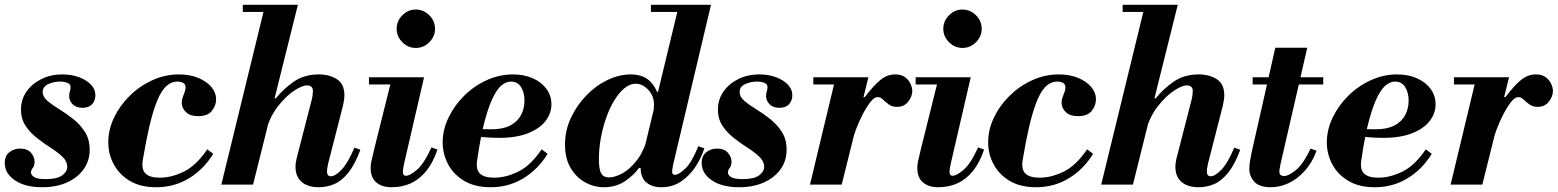

<svg xmlns="http://www.w3.org/2000/svg" viewBox="-20 -774 6531 805"><path d="M157 11Q85 11 42.5 -18Q0 -47 0 -90Q0 -121 19.5 -136Q39 -151 64 -151Q95 -151 110 -133.5Q125 -116 125 -96Q125 -79 117.5 -70Q110 -61 110 -50Q110 -40 123.5 -31.5Q137 -23 172 -23Q220 -23 241 -39Q262 -55 262 -75Q262 -97 242.5 -116Q223 -135 194 -153.5Q165 -172 136 -194.5Q107 -217 87.5 -246Q68 -275 68 -315Q68 -356 90.5 -389Q113 -422 152.5 -442Q192 -462 242 -462Q280 -462 311 -450.5Q342 -439 361 -419.5Q380 -400 380 -374Q380 -353 366.5 -337.5Q353 -322 326 -322Q299 -322 284.5 -337Q270 -352 270 -371Q270 -382 273 -391.5Q276 -401 276 -408Q276 -422 262 -427Q248 -432 231 -432Q206 -432 182.5 -421.5Q159 -411 159 -388Q159 -368 179 -351Q199 -334 228.5 -316Q258 -298 287 -275Q316 -252 336 -221Q356 -190 356 -146Q356 -99 330 -63.5Q304 -28 259.5 -8.5Q215 11 157 11Z M635 11Q569 11 524.5 -15.5Q480 -42 457 -85Q434 -128 434 -177Q434 -230 458 -280.5Q482 -331 523.5 -372Q565 -413 618.5 -437.5Q672 -462 730 -462Q776 -462 811 -447.5Q846 -433 866 -409.5Q886 -386 886 -357Q886 -332 868.5 -309.5Q851 -287 811 -287Q777 -287 759.5 -304Q742 -321 742 -343Q742 -355 746 -366Q750 -377 754 -387.5Q758 -398 758 -407Q758 -421 748 -426.5Q738 -432 724 -432Q708 -432 692.5 -424Q677 -416 662.5 -396Q648 -376 634 -339Q620 -302 606.5 -245Q593 -188 579 -105Q572 -64 590 -46.5Q608 -29 650 -29Q699 -29 751 -54.5Q803 -80 849 -148L874 -129Q834 -64 772.5 -26.5Q711 11 635 11Z M908 0 1092 -754H1229L1041 0ZM1317 11Q1271 11 1245 -11Q1219 -33 1219 -75Q1219 -85 1220.5 -92.5Q1222 -100 1223 -107L1287 -356Q1289 -363 1290.5 -374.5Q1292 -386 1292 -393Q1292 -404 1285.5 -410Q1279 -416 1268 -416Q1246 -416 1212 -393Q1178 -370 1145.5 -328.5Q1113 -287 1097 -231L1130 -362H1137Q1167 -400 1211 -431Q1255 -462 1317 -462Q1361 -462 1392.5 -442Q1424 -422 1424 -375Q1424 -357 1418 -331L1356 -89Q1353 -76 1352 -68Q1351 -60 1351 -55Q1351 -35 1367 -35Q1386 -35 1412.5 -63Q1439 -91 1466 -155L1491 -146Q1468 -84 1440 -49.5Q1412 -15 1381 -2Q1350 11 1317 11ZM998 -724V-754H1217V-724Z M1723 -573Q1691 -573 1667 -597Q1643 -621 1643 -653Q1643 -686 1667 -710Q1691 -734 1723 -734Q1756 -734 1780 -710Q1804 -686 1804 -653Q1804 -621 1780 -597Q1756 -573 1723 -573ZM1621 11Q1582 11 1558 -9Q1534 -29 1534 -70Q1534 -82 1537 -97.5Q1540 -113 1550 -153L1624 -450H1758L1674 -87Q1671 -73 1670 -65Q1669 -57 1669 -54Q1669 -37 1682 -37Q1699 -37 1728.5 -62.5Q1758 -88 1789 -156L1814 -147Q1796 -93 1768 -58Q1740 -23 1703.5 -6Q1667 11 1621 11ZM1527 -420V-450H1701V-420Z M2037 11Q1971 11 1926.5 -15.5Q1882 -42 1859 -85Q1836 -128 1836 -177Q1836 -230 1860.5 -281Q1885 -332 1926.5 -373Q1968 -414 2021 -438Q2074 -462 2131 -462Q2177 -462 2213.5 -446Q2250 -430 2271 -401.5Q2292 -373 2292 -337Q2292 -299 2267.5 -267Q2243 -235 2194 -215.5Q2145 -196 2073 -196Q2048 -196 2019 -198Q1990 -200 1967.5 -203Q1945 -206 1939 -207L1944 -242Q1961 -235 1982 -233.5Q2003 -232 2042 -232Q2089 -232 2119.5 -248Q2150 -264 2164.5 -291.5Q2179 -319 2179 -352Q2179 -386 2164.5 -409Q2150 -432 2122 -432Q2105 -432 2087 -419.5Q2069 -407 2050.5 -372.5Q2032 -338 2014 -273.5Q1996 -209 1981 -105Q1974 -64 1992 -46.5Q2010 -29 2052 -29Q2101 -29 2153 -54.5Q2205 -80 2251 -148L2276 -129Q2236 -64 2174.5 -26.5Q2113 11 2037 11Z M2753 11Q2714 11 2690 -9Q2666 -29 2666 -70Q2666 -82 2669 -97.5Q2672 -113 2682 -153L2827 -754H2961L2803 -87Q2800 -74 2799 -65.5Q2798 -57 2798 -54Q2798 -41 2810 -41Q2825 -41 2852.5 -66.5Q2880 -92 2908 -161L2933 -152Q2920 -111 2895 -73.5Q2870 -36 2834.5 -12.5Q2799 11 2753 11ZM2512 11Q2470 11 2432.5 -10Q2395 -31 2372 -70.5Q2349 -110 2349 -168Q2349 -227 2373.5 -279.5Q2398 -332 2438 -373.5Q2478 -415 2527 -438.5Q2576 -462 2625 -462Q2665 -462 2691.5 -444.5Q2718 -427 2735 -389H2742L2719 -298Q2720 -309 2721 -317Q2722 -325 2722 -334Q2722 -372 2698 -397.5Q2674 -423 2645 -423Q2621 -423 2598 -404Q2575 -385 2555.5 -353Q2536 -321 2521.5 -280Q2507 -239 2499 -194.5Q2491 -150 2491 -107Q2491 -63 2501 -46.5Q2511 -30 2533 -30Q2557 -30 2589 -47Q2621 -64 2651 -103Q2681 -142 2698 -208L2666 -70H2659Q2640 -42 2602 -15.5Q2564 11 2512 11ZM2709 -724V-754H2904V-724Z M3079 11Q3007 11 2964.5 -18Q2922 -47 2922 -90Q2922 -121 2941.5 -136Q2961 -151 2986 -151Q3017 -151 3032 -133.5Q3047 -116 3047 -96Q3047 -79 3039.5 -70Q3032 -61 3032 -50Q3032 -40 3045.5 -31.5Q3059 -23 3094 -23Q3142 -23 3163 -39Q3184 -55 3184 -75Q3184 -97 3164.5 -116Q3145 -135 3116 -153.5Q3087 -172 3058 -194.5Q3029 -217 3009.5 -246Q2990 -275 2990 -315Q2990 -356 3012.5 -389Q3035 -422 3074.5 -442Q3114 -462 3164 -462Q3202 -462 3233 -450.5Q3264 -439 3283 -419.5Q3302 -400 3302 -374Q3302 -353 3288.5 -337.5Q3275 -322 3248 -322Q3221 -322 3206.5 -337Q3192 -352 3192 -371Q3192 -382 3195 -391.5Q3198 -401 3198 -408Q3198 -422 3184 -427Q3170 -432 3153 -432Q3128 -432 3104.5 -421.5Q3081 -411 3081 -388Q3081 -368 3101 -351Q3121 -334 3150.5 -316Q3180 -298 3209 -275Q3238 -252 3258 -221Q3278 -190 3278 -146Q3278 -99 3252 -63.5Q3226 -28 3181.5 -8.5Q3137 11 3079 11Z M3376 0 3484 -450H3621L3509 0ZM3390 -420V-450H3609V-420ZM3551 -174 3598 -367H3606Q3643 -416 3671.5 -439Q3700 -462 3733 -462Q3759 -462 3774.5 -450.5Q3790 -439 3797.5 -422.5Q3805 -406 3805 -392Q3805 -370 3788 -348Q3771 -326 3741 -326Q3720 -326 3706 -336.5Q3692 -347 3681.5 -357Q3671 -367 3660 -367Q3646 -367 3630 -347Q3614 -327 3598 -296.5Q3582 -266 3569.5 -233Q3557 -200 3551 -174Z M4015 -573Q3983 -573 3959 -597Q3935 -621 3935 -653Q3935 -686 3959 -710Q3983 -734 4015 -734Q4048 -734 4072 -710Q4096 -686 4096 -653Q4096 -621 4072 -597Q4048 -573 4015 -573ZM3913 11Q3874 11 3850 -9Q3826 -29 3826 -70Q3826 -82 3829 -97.5Q3832 -113 3842 -153L3916 -450H4050L3966 -87Q3963 -73 3962 -65Q3961 -57 3961 -54Q3961 -37 3974 -37Q3991 -37 4020.5 -62.5Q4050 -88 4081 -156L4106 -147Q4088 -93 4060 -58Q4032 -23 3995.5 -6Q3959 11 3913 11ZM3819 -420V-450H3993V-420Z M4324 11Q4258 11 4213.5 -15.5Q4169 -42 4146 -85Q4123 -128 4123 -177Q4123 -230 4147 -280.5Q4171 -331 4212.5 -372Q4254 -413 4307.5 -437.5Q4361 -462 4419 -462Q4465 -462 4500 -447.5Q4535 -433 4555 -409.5Q4575 -386 4575 -357Q4575 -332 4557.5 -309.5Q4540 -287 4500 -287Q4466 -287 4448.5 -304Q4431 -321 4431 -343Q4431 -355 4435 -366Q4439 -377 4443 -387.5Q4447 -398 4447 -407Q4447 -421 4437 -426.5Q4427 -432 4413 -432Q4397 -432 4381.5 -424Q4366 -416 4351.5 -396Q4337 -376 4323 -339Q4309 -302 4295.5 -245Q4282 -188 4268 -105Q4261 -64 4279 -46.5Q4297 -29 4339 -29Q4388 -29 4440 -54.5Q4492 -80 4538 -148L4563 -129Q4523 -64 4461.5 -26.5Q4400 11 4324 11Z M4597 0 4781 -754H4918L4730 0ZM5006 11Q4960 11 4934 -11Q4908 -33 4908 -75Q4908 -85 4909.5 -92.5Q4911 -100 4912 -107L4976 -356Q4978 -363 4979.5 -374.5Q4981 -386 4981 -393Q4981 -404 4974.5 -410Q4968 -416 4957 -416Q4935 -416 4901 -393Q4867 -370 4834.5 -328.5Q4802 -287 4786 -231L4819 -362H4826Q4856 -400 4900 -431Q4944 -462 5006 -462Q5050 -462 5081.5 -442Q5113 -422 5113 -375Q5113 -357 5107 -331L5045 -89Q5042 -76 5041 -68Q5040 -60 5040 -55Q5040 -35 5056 -35Q5075 -35 5101.5 -63Q5128 -91 5155 -155L5180 -146Q5157 -84 5129 -49.5Q5101 -15 5070 -2Q5039 11 5006 11ZM4687 -724V-754H4906V-724Z M5308 11Q5259 11 5238.5 -12.5Q5218 -36 5218 -66Q5218 -80 5221 -99.5Q5224 -119 5227 -132L5327 -574H5461L5349 -87Q5346 -74 5345 -66Q5344 -58 5344 -55Q5344 -36 5364 -36Q5383 -36 5413.5 -61Q5444 -86 5475 -151L5500 -142Q5481 -91 5450 -57Q5419 -23 5382.5 -6Q5346 11 5308 11ZM5232 -420V-450H5528V-420Z M5744 11Q5678 11 5633.5 -15.5Q5589 -42 5566 -85Q5543 -128 5543 -177Q5543 -230 5567.5 -281Q5592 -332 5633.5 -373Q5675 -414 5728 -438Q5781 -462 5838 -462Q5884 -462 5920.5 -446Q5957 -430 5978 -401.5Q5999 -373 5999 -337Q5999 -299 5974.5 -267Q5950 -235 5901 -215.5Q5852 -196 5780 -196Q5755 -196 5726 -198Q5697 -200 5674.5 -203Q5652 -206 5646 -207L5651 -242Q5668 -235 5689 -233.5Q5710 -232 5749 -232Q5796 -232 5826.5 -248Q5857 -264 5871.5 -291.5Q5886 -319 5886 -352Q5886 -386 5871.5 -409Q5857 -432 5829 -432Q5812 -432 5794 -419.5Q5776 -407 5757.5 -372.5Q5739 -338 5721 -273.5Q5703 -209 5688 -105Q5681 -64 5699 -46.5Q5717 -29 5759 -29Q5808 -29 5860 -54.5Q5912 -80 5958 -148L5983 -129Q5943 -64 5881.5 -26.5Q5820 11 5744 11Z M6062 0 6170 -450H6307L6195 0ZM6076 -420V-450H6295V-420ZM6237 -174 6284 -367H6292Q6329 -416 6357.5 -439Q6386 -462 6419 -462Q6445 -462 6460.5 -450.5Q6476 -439 6483.5 -422.5Q6491 -406 6491 -392Q6491 -370 6474 -348Q6457 -326 6427 -326Q6406 -326 6392 -336.5Q6378 -347 6367.5 -357Q6357 -367 6346 -367Q6332 -367 6316 -347Q6300 -327 6284 -296.5Q6268 -266 6255.5 -233Q6243 -200 6237 -174Z"/></svg>

Font: Libre Bodoni
Style: Italic
Weight: 400
Italic angle: -13°
Designer: Pablo Impallari, Rodrigo Fuenzalida
Foundry: Impallari Type
Version: Version 2.005;gftools[0.9.23]